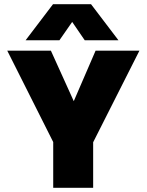

<svg xmlns="http://www.w3.org/2000/svg" viewBox="-20 -891 696 911"><path d="M231.5 -871H412L542 -700H382L322.5 -787L262 -700H101.5ZM232.5 -217 14.5 -650.5H221.5L330 -411L433.5 -650.5H641.5L422 -216V0H232.5Z"/></svg>

Font: Overused Grotesk Black
Style: Regular
Weight: 900
Version: Version 0.004